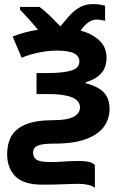

<svg xmlns="http://www.w3.org/2000/svg" viewBox="-20 -694 595 941"><path d="M435 -674Q458 -674 473 -671Q488 -668 495 -666V-592Q489 -594 477 -596Q465 -598 452 -598Q432 -598 412 -583.5Q392 -569 375 -544Q429 -530 465.5 -497Q502 -464 502 -411Q502 -362 474.5 -333Q447 -304 400 -291V-286Q433 -278 459.5 -263.5Q486 -249 501.5 -224.5Q517 -200 517 -159Q517 -114 491 -75.5Q465 -37 405 -13.5Q345 10 242 10Q200 10 178.5 15.5Q157 21 149.5 31Q142 41 142 54Q142 79 160.5 89.5Q179 100 222 100Q258 100 280.5 98.5Q303 97 321.5 96Q340 95 364 95Q400 95 419 100.5Q438 106 445 115V227Q435 217 412 212Q389 207 369 207Q336 207 292 209Q248 211 188 211Q95 211 55 170Q15 129 15 61Q15 10 36 -27Q57 -64 107 -84.5Q157 -105 243 -105Q309 -105 340.5 -121.5Q372 -138 372 -168Q372 -233 217 -233H159V-336H214Q288 -336 328.5 -348Q369 -360 369 -393Q369 -419 343 -432.5Q317 -446 258 -446Q219 -446 173 -437Q127 -428 86 -411L42 -515Q70 -526 100.5 -534.5Q131 -543 166 -548Q145 -574 120.5 -601Q96 -628 78 -647V-660H174Q196 -644 222 -619Q248 -594 276 -565Q295 -588 317 -613.5Q339 -639 368 -656.5Q397 -674 435 -674Z"/></svg>

Font: RS Noto Sans
Style: Bold
Weight: 700
Designer: Monotype Design Team
Foundry: Monotype Imaging Inc.
Version: Version 3.10